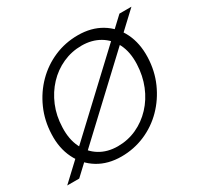

<svg xmlns="http://www.w3.org/2000/svg" viewBox="-159 -898 1133 1095"><g transform="rotate(-30 407.5 -350.0)"><path d="M-6 0 742 -700H821L73 0ZM346 12Q258 12 193 -27.5Q128 -67 93.5 -137.5Q59 -208 63 -298Q66 -385 99.5 -460.5Q133 -536 189 -592.5Q245 -649 318 -680.5Q391 -712 474 -712Q562 -712 627 -673Q692 -634 726 -564.5Q760 -495 757 -404Q754 -316 720.5 -240.5Q687 -165 631 -108Q575 -51 501.5 -19.5Q428 12 346 12ZM357 -49Q423 -49 481 -75.5Q539 -102 584 -150Q629 -198 655 -262Q681 -326 684 -401Q687 -479 659.5 -534.5Q632 -590 581 -620Q530 -650 463 -650Q397 -650 338.5 -623.5Q280 -597 235.5 -549.5Q191 -502 164.5 -438.5Q138 -375 136 -300Q133 -223 160.5 -167Q188 -111 238.5 -80Q289 -49 357 -49Z"/></g></svg>

Font: DM Sans 16pt Light
Style: Italic
Weight: 300
Italic angle: -10°
Version: Version 4.004;gftools[0.9.30]